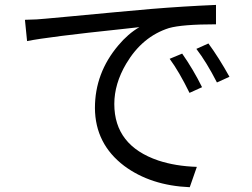

<svg xmlns="http://www.w3.org/2000/svg" viewBox="-20 -740 1040 793"><path d="M732.4 -518.6Q778.3 -453.1 814.5 -379.9L762.7 -356.4Q719.7 -444.3 680.7 -497.1ZM840.8 -560.5Q883.8 -502 927.7 -422.9L876 -399.4Q833 -483.4 791 -538.1ZM83 -658.2Q137.7 -659.2 170.9 -663.1Q191.4 -665 266.6 -671.9Q482.4 -692.4 605.5 -703.1Q736.3 -713.9 872.1 -719.7V-639.6Q732.4 -639.6 677.7 -624Q567.4 -588.9 501 -476.6Q452.1 -393.6 452.1 -310.5Q452.1 -138.7 633.8 -77.1Q704.1 -53.7 793 -50.8L763.7 33.2Q602.5 26.4 493.2 -54.7Q373 -145.5 372.1 -293.9Q372.1 -438.5 468.8 -552.7Q508.8 -600.6 555.7 -627.9Q538.1 -626 485.4 -620.1Q178.7 -587.9 91.8 -570.3Z"/></svg>

Font: Taipei Sans TC Beta
Style: Regular
Weight: 400
Designer: JT Foundry
Foundry: JT Foundry
Version: Version 1.000